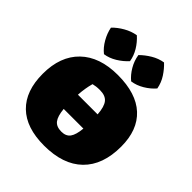

<svg xmlns="http://www.w3.org/2000/svg" viewBox="-219 -922 1069 1069"><g transform="rotate(45 316.0 -387.0)"><path d="M237 -787Q266 -761 286 -728Q306 -695 312 -658Q287 -630 252.5 -609Q218 -588 182 -583Q153 -606 132.5 -642Q112 -678 105 -715Q130 -741 165 -761Q200 -781 237 -787ZM451 -787Q477 -763 498.5 -730Q520 -697 527 -658Q503 -630 468 -609Q433 -588 396 -583Q368 -606 347.5 -641Q327 -676 321 -715Q347 -741 380.5 -761Q414 -781 451 -787ZM306 13Q165 13 91.5 -58.5Q18 -130 18 -265Q18 -403 97 -479.5Q176 -556 319 -556Q464 -556 539 -486.5Q614 -417 614 -287Q614 -142 534.5 -64.5Q455 13 306 13ZM255 -420Q242 -373 239 -321H394Q390 -378 370.5 -402Q351 -426 308 -426Q291 -426 279 -424.5Q267 -423 255 -420ZM319 -110Q355 -110 372 -133Q389 -156 394 -209H239Q244 -156 262 -133Q280 -110 319 -110Z"/></g></svg>

Font: Piazzolla SC Black
Style: Regular
Weight: 900
Designer: Juan Pablo del Peral
Foundry: Huerta Tipografica
Version: Version 1.330